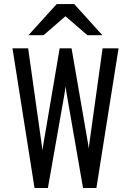

<svg xmlns="http://www.w3.org/2000/svg" viewBox="-20 -942 656 962"><path d="M153 0 42.5 -700H121L187 -232Q188.5 -223 189.8 -212.5Q191 -202 192.5 -188.5Q194 -199.5 196 -211.5Q198 -223.5 199.5 -232.5L279 -700H338.5L418.5 -237.5Q420 -229.5 421.8 -219Q423.5 -208.5 424.5 -198Q426 -209 427.2 -219.2Q428.5 -229.5 429.5 -236.5L494 -700H574L463 0H396L315.5 -463.5Q313.5 -473.5 311.8 -485.2Q310 -497 308.5 -509Q307 -497 305.2 -486Q303.5 -475 302 -465L220 0ZM122.5 -765.5 264 -921.5H352L493 -765.5H418L308 -860.5L198 -765.5Z"/></svg>

Font: Overpass Mono
Style: Regular
Weight: 400
Designer: Delve Withrington, Dave Bailey
Foundry: Delve Fonts LLC
Version: Version 4.000